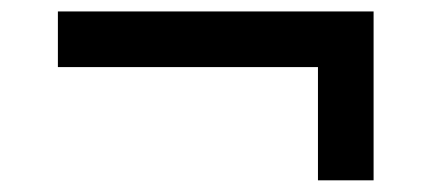

<svg xmlns="http://www.w3.org/2000/svg" viewBox="-20 -430 746 332"><path d="M80.1 -410.2H626V-118.2H529.8V-314H80.1Z"/></svg>

Font: Aldrich
Style: Regular
Weight: 400
Designer: Matthew Desmond
Foundry: Matthew Desmond
Version: Version 1.002 2011